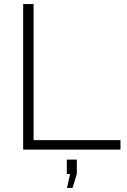

<svg xmlns="http://www.w3.org/2000/svg" viewBox="-20 -730 621 937"><path d="M93 0V-710H144V-46H568V0ZM307 187 322 119H306V49H355V119L334 187Z"/></svg>

Font: Raleway-v4020 Light
Style: Regular
Weight: 300
Designer: Matt McInerney, Pablo Impallari, Rodrigo Fuenzalida
Foundry: Matt McInerney, Pablo Impallari, Rodrigo Fuenzalida
Version: Version 4.020;PS 004.020;hotconv 1.0.88;makeotf.lib2.5.64775